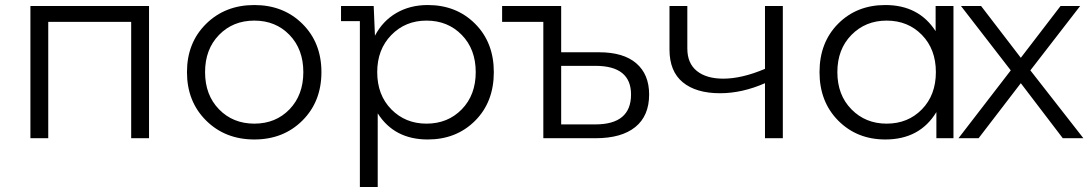

<svg xmlns="http://www.w3.org/2000/svg" viewBox="-20 -550 4345 764"><path d="M101 -526H573V0H502V-463H172V0H101Z M1183.5 -70.5Q1108 5 992 5Q876 5 800 -70.5Q724 -146 724 -263Q724 -380 800 -455Q876 -530 992 -530Q1108 -530 1183.5 -455Q1259 -380 1259 -263Q1259 -146 1183.5 -70.5ZM851.5 -115Q907 -58 992 -58Q1077 -58 1132 -115Q1187 -172 1187 -263Q1187 -354 1132 -411Q1077 -468 992 -468Q907 -468 851.5 -411Q796 -354 796 -263Q796 -172 851.5 -115Z M1682 -530Q1796 -530 1870.5 -455.5Q1945 -381 1945 -263Q1945 -144 1870.5 -69.5Q1796 5 1682 5Q1549 5 1483 -99V194H1412V-466H1337V-526H1467L1472 -408Q1503 -467 1557.5 -498.5Q1612 -530 1682 -530ZM1677 -58Q1762 -58 1817.5 -115Q1873 -172 1873 -263Q1873 -354 1817.5 -411Q1762 -468 1677 -468Q1593 -468 1537 -410.5Q1481 -353 1481 -263Q1481 -172 1537 -115Q1593 -58 1677 -58Z M2364 -342Q2461 -342 2512 -298Q2563 -254 2563 -174Q2563 -89 2508 -44.5Q2453 0 2350 0H2142V-463H1978V-526H2213V-342ZM2349 -55Q2491 -55 2491 -174Q2491 -288 2349 -288H2213V-55Z M3024 -526H3095V0H3024V-219Q2933 -179 2845 -179Q2750 -179 2697 -222.5Q2644 -266 2644 -353V-526H2715V-357Q2715 -298 2753 -267.5Q2791 -237 2858 -237Q2932 -237 3024 -276Z M3703 -526H3774V0H3706V-104Q3640 5 3503 5Q3390 5 3315.5 -70Q3241 -145 3241 -263Q3241 -381 3315 -455.5Q3389 -530 3503 -530Q3636 -530 3703 -426ZM3508 -58Q3593 -58 3648.5 -115Q3704 -172 3704 -263Q3704 -354 3648.5 -411Q3593 -468 3508 -468Q3424 -468 3368 -411Q3312 -354 3312 -263Q3312 -172 3368 -115Q3424 -58 3508 -58Z M4291 0H4209L4042 -219L3874 0H3794L4002 -270L3804 -526H3884L4042 -320L4200 -526H4278L4080 -270Z"/></svg>

Font: mBank
Style: Regular
Weight: 400
Designer: Julieta Ulanovsky
Foundry: Julieta Ulanovsky
Version: Version 7.200;PS 007.200;hotconv 1.0.88;makeotf.lib2.5.64775